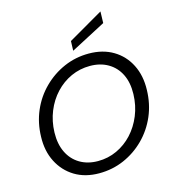

<svg xmlns="http://www.w3.org/2000/svg" viewBox="-135 -1052 1055 1174"><g transform="rotate(-15 393.0 -465.0)"><path d="M348 12Q259 12 194 -27.5Q129 -67 93.5 -136.5Q58 -206 61 -296Q63 -383 95.5 -458.5Q128 -534 185.5 -591Q243 -648 316.5 -680Q390 -712 473 -712Q562 -712 627.5 -673Q693 -634 728 -564.5Q763 -495 760 -405Q758 -317 725.5 -241.5Q693 -166 636 -109Q579 -52 505.5 -20Q432 12 348 12ZM360 -62Q424 -62 480 -88Q536 -114 578.5 -160Q621 -206 646.5 -268Q672 -330 674 -402Q676 -475 650 -527.5Q624 -580 575 -608.5Q526 -637 461 -637Q397 -637 341 -611.5Q285 -586 242 -540Q199 -494 174 -432.5Q149 -371 147 -300Q145 -227 171 -173.5Q197 -120 246 -91Q295 -62 360 -62ZM387 -753 389 -814 610 -942 608 -869Z"/></g></svg>

Font: DM Sans 18pt
Style: Italic
Weight: 400
Italic angle: -10°
Designer: Colophon Foundry, Jonny Pinhorn
Foundry: Colophon Foundry
Version: Version 4.004;gftools[0.9.30]